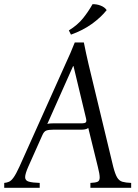

<svg xmlns="http://www.w3.org/2000/svg" viewBox="-47 -889 654 909"><path d="M489 -100Q498 -65 507.5 -49Q517 -33 532.5 -28.5Q548 -24 574 -23V0H381V-23Q405 -24 415 -28.5Q425 -33 425 -49Q425 -65 416 -100L371 -283Q364 -278 355 -276.5Q346 -275 336 -275H204Q184 -275 172.5 -271Q161 -267 153 -248L87 -100Q72 -66 72 -50Q72 -34 89.5 -29Q107 -24 141 -23V0H-27V-23Q-15 -24 -4.5 -28.5Q6 -33 17.5 -49Q29 -65 45 -100L263 -586Q275 -612 286 -637Q297 -662 307 -688H350Q355 -662 360.5 -637Q366 -612 372 -586ZM341 -305Q354 -305 359 -309.5Q364 -314 360 -330L301 -576H299L177 -302Q183 -304 190 -304.5Q197 -305 204 -305ZM391 -869Q410 -870 429.5 -862.5Q449 -855 458 -841Q430 -806 387.5 -775.5Q345 -745 289 -725L279 -745Q321 -771 346.5 -803Q372 -835 391 -869Z"/></svg>

Font: Bona Nova
Style: Italic
Weight: 400
Italic angle: -4°
Designer: Mateusz Machalski
Foundry: Capitalics
Version: Version 4.001; ttfautohint (v1.8.3)